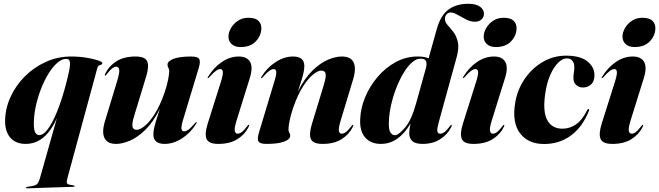

<svg xmlns="http://www.w3.org/2000/svg" viewBox="-20 -752 3488 1016"><path d="M124 244.5Q118 244.5 118 241.5Q118 237.5 125.5 236.5Q151.5 233 163.8 229Q176 225 182 214.5Q188 204 194 181.5L281.5 -128.5Q221.5 9.5 116 9.5Q64 9.5 35.5 -22.5Q7 -54.5 7 -110Q7 -175.5 34.8 -237Q62.5 -298.5 111 -347.2Q159.5 -396 222.5 -424.5Q285.5 -453 356 -453Q399 -453 436.8 -446.8Q474.5 -440.5 498 -432.5Q521.5 -424.5 521.5 -419Q521.5 -410.5 510 -407.8Q498.5 -405 495 -392L337.5 188Q331.5 208.5 333.8 215.8Q336 223 348.5 225.5L367 228.5Q375 230 375 233Q375 236.5 367.5 236.5ZM159 -98Q159 -63 167 -50Q175 -37 187 -37Q213.5 -37 241.8 -80.8Q270 -124.5 296.2 -198.8Q322.5 -273 343 -364Q351.5 -400 350.2 -420.2Q349 -440.5 330.5 -440.5Q307 -440.5 282.8 -419.2Q258.5 -398 236.2 -361.8Q214 -325.5 196.8 -280.8Q179.5 -236 169.2 -188.8Q159 -141.5 159 -98Z M1019.5 -105.5Q1024 -105 1018.5 -98Q989.5 -50 944 -20.2Q898.5 9.5 851 9.5Q791.5 9.5 791.5 -41.5Q791.5 -59.5 797.8 -83.8Q804 -108 812 -132.5Q820 -157 826 -176Q790.5 -105.5 749 -65Q707.5 -24.5 667.2 -7.5Q627 9.5 595 9.5Q547.5 9.5 532.8 -21.8Q518 -53 535 -109.5L601.5 -328.5Q614 -371 610.5 -385Q607 -399 595.5 -399Q585.5 -399 573.8 -390.2Q562 -381.5 545 -359.5Q539.5 -351.5 537 -351.5Q532 -352 538 -364.5Q557 -403 596.5 -428Q636 -453 697 -453Q748 -453 759 -427.2Q770 -401.5 753.5 -347.5L690.5 -140.5Q677 -96.5 681.2 -80.8Q685.5 -65 703.5 -65Q720 -65 745 -84.8Q770 -104.5 798 -147.8Q826 -191 850.5 -261Q863.5 -299 869.5 -329.8Q875.5 -360.5 875.5 -376Q875.5 -386.5 871 -393Q866.5 -399.5 866.5 -409.5Q866.5 -429 899 -441Q931.5 -453 991 -453Q1027.5 -453 1034.5 -439.2Q1041.5 -425.5 1032 -393.5L949.5 -120.5Q938.5 -85 940.2 -71Q942 -57 953.5 -57Q964 -57 976.8 -65.8Q989.5 -74.5 1011.5 -100Q1017 -105.5 1019.5 -105.5Z M1253 -503Q1223 -503 1206 -518.5Q1189 -534 1189 -558Q1189 -580.5 1202.5 -603.8Q1216 -627 1239.5 -642.5Q1263 -658 1294 -658Q1331 -658 1347 -642.5Q1363 -627 1363 -603.5Q1363 -564.5 1334.2 -533.8Q1305.5 -503 1253 -503ZM1232 -115Q1219 -73 1222.5 -58.8Q1226 -44.5 1237.5 -44.5Q1247.5 -44.5 1259.2 -53Q1271 -61.5 1288 -84Q1294 -92 1296 -91.5Q1301 -91.5 1295 -79Q1276 -40.5 1236 -15.5Q1196 9.5 1135.5 9.5Q1084.5 9.5 1073.2 -16.5Q1062 -42.5 1078.5 -96L1150 -322.5Q1161 -358 1159.2 -372.2Q1157.5 -386.5 1146 -386.5Q1136 -386.5 1123 -377.5Q1110 -368.5 1088 -343.5Q1082.5 -338 1080 -338Q1076.5 -338.5 1081 -345.5Q1110 -393.5 1152.8 -423.2Q1195.5 -453 1243.5 -453Q1286.5 -453 1303 -425Q1319.5 -397 1302.5 -341Z M1362.5 -338Q1358 -338.5 1363.5 -345.5Q1392.5 -393.5 1438 -423.2Q1483.5 -453 1531 -453Q1590.5 -453 1590.5 -402Q1590.5 -384 1584.5 -359.8Q1578.5 -335.5 1570.2 -310.8Q1562 -286 1556 -267.5Q1592 -338 1633.5 -378.5Q1675 -419 1715.5 -436Q1756 -453 1788.5 -453Q1836.5 -453 1851.2 -421.8Q1866 -390.5 1849 -333.5L1783 -115Q1770 -72.5 1773.5 -58.5Q1777 -44.5 1788.5 -44.5Q1798.5 -44.5 1810.2 -53Q1822 -61.5 1839 -84Q1845 -92 1847 -91.5Q1852 -91.5 1846 -79Q1827 -40.5 1787.5 -15.5Q1748 9.5 1687.5 9.5Q1636 9.5 1625 -16.2Q1614 -42 1630.5 -96L1693.5 -302.5Q1707 -347.5 1703 -363Q1699 -378.5 1679.5 -378.5Q1663.5 -378.5 1638 -358.8Q1612.5 -339 1584.2 -295.8Q1556 -252.5 1531.5 -182.5Q1518.5 -144 1512.5 -113.5Q1506.5 -83 1506.5 -67.5Q1506.5 -56.5 1511 -50Q1515.5 -43.5 1515.5 -34Q1515.5 -14.5 1483 -2.5Q1450.5 9.5 1391 9.5Q1354.5 9.5 1347.5 -4Q1340.5 -17.5 1350 -49.5L1432.5 -323Q1443.5 -358.5 1441.8 -372.5Q1440 -386.5 1428.5 -386.5Q1418.5 -386.5 1405.5 -377.5Q1392.5 -368.5 1370.5 -343.5Q1365 -338 1362.5 -338Z M2367.5 -79Q2348.5 -40.5 2309.5 -15.5Q2270.5 9.5 2216 9.5Q2177.5 9.5 2161.5 -5.8Q2145.5 -21 2145.5 -46.5Q2145.5 -67.5 2152.5 -98.5Q2123 -47.5 2083.5 -19Q2044 9.5 1995 9.5Q1942.5 9.5 1912.8 -24Q1883 -57.5 1886 -121Q1888 -179 1912.2 -237.5Q1936.5 -296 1978.2 -345Q2020 -394 2074.2 -423.5Q2128.5 -453 2190 -453Q2227 -453 2248 -443.5L2291.5 -599Q2311 -669.5 2352.5 -700.8Q2394 -732 2458 -732Q2499.5 -732 2520.2 -716.5Q2541 -701 2541 -679.5Q2541 -661.5 2528 -649.2Q2515 -637 2492 -637Q2470 -637 2446.2 -649.2Q2422.5 -661.5 2401 -673.8Q2379.5 -686 2364.5 -686Q2352.5 -686 2343.5 -676.5Q2334.5 -667 2334.5 -651.5Q2334.5 -635 2348.5 -619.5Q2362.5 -604 2378.8 -583.2Q2395 -562.5 2402.5 -531Q2410 -499.5 2397 -451.5L2301.5 -104.5Q2292.5 -72 2294.2 -58.2Q2296 -44.5 2310 -44.5Q2320 -44.5 2331.8 -53Q2343.5 -61.5 2360.5 -84Q2366 -92 2368.5 -91.5Q2373.5 -91.5 2367.5 -79ZM2038 -112.5Q2035.5 -69 2045 -52.8Q2054.5 -36.5 2069.5 -36.5Q2089 -36.5 2123.2 -76.8Q2157.5 -117 2181 -202L2234.5 -394Q2239.5 -414 2234.8 -427.8Q2230 -441.5 2204.5 -441.5Q2182 -441.5 2158.8 -420.5Q2135.5 -399.5 2114.5 -364.2Q2093.5 -329 2076.8 -285.8Q2060 -242.5 2049.8 -197.5Q2039.5 -152.5 2038 -112.5Z M2603.5 -503Q2573.5 -503 2556.5 -518.5Q2539.5 -534 2539.5 -558Q2539.5 -580.5 2553 -603.8Q2566.5 -627 2590 -642.5Q2613.5 -658 2644.5 -658Q2681.5 -658 2697.5 -642.5Q2713.5 -627 2713.5 -603.5Q2713.5 -564.5 2684.8 -533.8Q2656 -503 2603.5 -503ZM2582.5 -115Q2569.5 -73 2573 -58.8Q2576.5 -44.5 2588 -44.5Q2598 -44.5 2609.8 -53Q2621.5 -61.5 2638.5 -84Q2644.5 -92 2646.5 -91.5Q2651.5 -91.5 2645.5 -79Q2626.5 -40.5 2586.5 -15.5Q2546.5 9.5 2486 9.5Q2435 9.5 2423.8 -16.5Q2412.5 -42.5 2429 -96L2500.5 -322.5Q2511.5 -358 2509.8 -372.2Q2508 -386.5 2496.5 -386.5Q2486.5 -386.5 2473.5 -377.5Q2460.5 -368.5 2438.5 -343.5Q2433 -338 2430.5 -338Q2427 -338.5 2431.5 -345.5Q2460.5 -393.5 2503.2 -423.2Q2546 -453 2594 -453Q2637 -453 2653.5 -425Q2670 -397 2653 -341Z M2978.5 -443Q2957.5 -443 2934.5 -421Q2911.5 -399 2892.8 -357.8Q2874 -316.5 2865.5 -258.5Q2851 -162 2875.8 -116.5Q2900.5 -71 2957 -71Q2995.5 -71 3029 -94.5Q3062.5 -118 3087.5 -170Q3090.5 -176 3094.5 -175Q3100 -173.5 3096.5 -165.5Q3062 -79.5 3001 -34.8Q2940 10 2859.5 10Q2774.5 10 2731.8 -46.8Q2689 -103.5 2706 -206.5Q2717 -276 2755.5 -333Q2794 -390 2851.2 -423.8Q2908.5 -457.5 2975.5 -457.5Q3054.5 -457.5 3092.5 -423.8Q3130.5 -390 3125 -342.5Q3121.5 -314.5 3103.8 -301.8Q3086 -289 3064.5 -289Q3042.5 -289 3027.8 -303.5Q3013 -318 3014.5 -343Q3015 -360.5 3017 -370Q3019 -379.5 3019 -399Q3019 -417.5 3009.2 -430.2Q2999.5 -443 2978.5 -443Z M3338 -503Q3308 -503 3291 -518.5Q3274 -534 3274 -558Q3274 -580.5 3287.5 -603.8Q3301 -627 3324.5 -642.5Q3348 -658 3379 -658Q3416 -658 3432 -642.5Q3448 -627 3448 -603.5Q3448 -564.5 3419.2 -533.8Q3390.5 -503 3338 -503ZM3317 -115Q3304 -73 3307.5 -58.8Q3311 -44.5 3322.5 -44.5Q3332.5 -44.5 3344.2 -53Q3356 -61.5 3373 -84Q3379 -92 3381 -91.5Q3386 -91.5 3380 -79Q3361 -40.5 3321 -15.5Q3281 9.5 3220.5 9.5Q3169.5 9.5 3158.2 -16.5Q3147 -42.5 3163.5 -96L3235 -322.5Q3246 -358 3244.2 -372.2Q3242.5 -386.5 3231 -386.5Q3221 -386.5 3208 -377.5Q3195 -368.5 3173 -343.5Q3167.5 -338 3165 -338Q3161.5 -338.5 3166 -345.5Q3195 -393.5 3237.8 -423.2Q3280.5 -453 3328.5 -453Q3371.5 -453 3388 -425Q3404.5 -397 3387.5 -341Z"/></svg>

Font: Fraunces 144pt S000
Style: Bold Italic
Weight: 700
Italic angle: -16°
Version: Version 1.000; ttfautohint (v1.8.3)